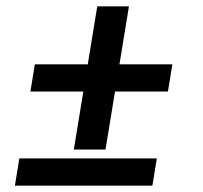

<svg xmlns="http://www.w3.org/2000/svg" viewBox="-20 -586 640 606"><path d="M313 -114H213L243 -297H76L90 -383H257L287 -566H387L357 -383H524L510 -297H343ZM27 0 41 -86H475L461 0Z"/></svg>

Font: Iosevka Semibold Extended
Style: Italic
Weight: 600
Width: 7
Italic angle: -9°
Monospace: yes
Designer: Belleve Invis
Foundry: Belleve Invis
Version: Version 32.5.0; ttfautohint (v1.8.4)